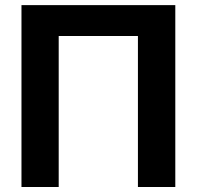

<svg xmlns="http://www.w3.org/2000/svg" viewBox="-20 -748 787 768"><path d="M681.2 -727.5V0H531.7V-604H214.8V0H65.9V-727.5Z"/></svg>

Font: Inter-Bold
Style: Bold
Weight: 700
Designer: Rasmus Andersson
Foundry: rsms
Version: Version 4.000;git-a52131595